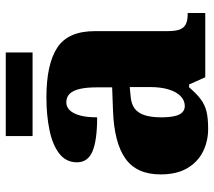

<svg xmlns="http://www.w3.org/2000/svg" viewBox="-58 -674 742 666"><g transform="rotate(-90 313.0 -341.0)"><path d="M199 10Q156 10 120 -8Q84 -26 62.5 -62.5Q41 -99 41 -155Q41 -238 96 -277Q151 -316 262 -320L343 -323V-375Q343 -412 337.5 -435.5Q332 -459 320.5 -470.5Q309 -482 291 -482Q275 -482 263.5 -470Q252 -458 245.5 -434.5Q239 -411 239 -375Q160 -375 121.5 -391Q83 -407 83 -445Q83 -483 113.5 -506.5Q144 -530 195.5 -540.5Q247 -551 308 -551Q423 -551 480.5 -513.5Q538 -476 538 -383V-131Q538 -104 543.5 -89Q549 -74 562 -67.5Q575 -61 597 -61H601V0H378L353 -56H343Q321 -30 301.5 -15.5Q282 -1 258.5 4.5Q235 10 199 10ZM278 -71Q298 -71 313 -86Q328 -101 336 -128Q344 -155 344 -191V-262L313 -259Q285 -257 269 -244.5Q253 -232 246 -209Q239 -186 239 -152Q239 -126 243 -107.5Q247 -89 256 -80Q265 -71 278 -71ZM174 -599V-692H464V-599Z"/></g></svg>

Font: Noto Serif Kannada Black
Style: Regular
Weight: 900
Version: Version 2.003